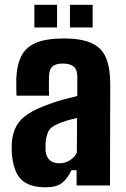

<svg xmlns="http://www.w3.org/2000/svg" viewBox="-20 -769 523 796"><path d="M169.5 7.5Q101.5 7.5 68.5 -24.2Q35.5 -56 29 -133Q28.5 -142 28.5 -155.5Q28.5 -169 29 -177Q32 -217.5 47.8 -246.2Q63.5 -275 96.8 -296.8Q130 -318.5 185.5 -338Q214 -348.5 240.5 -355.8Q267 -363 300.5 -371V-452Q300.5 -479.5 286 -492.5Q271.5 -505.5 240 -505.5Q212.5 -505.5 198.8 -494.5Q185 -483.5 183.5 -458.5Q183 -451.5 182.8 -432.5Q182.5 -413.5 182.8 -395Q183 -376.5 183.5 -372.5H48.5Q48 -380.5 47.5 -401.5Q47 -422.5 47.5 -442.5Q50 -500.5 69 -537.5Q88 -574.5 130 -592Q172 -609.5 244.5 -609.5Q318 -609.5 360 -590.2Q402 -571 419.5 -529.2Q437 -487.5 437 -420.5L436 0H297.5V-63.5H276.5Q259 -27 236 -9.8Q213 7.5 169.5 7.5ZM226.5 -92Q249.5 -92 268.8 -103.8Q288 -115.5 298.5 -135.5L299.5 -280Q279.5 -275.5 259 -269.5Q238.5 -263.5 220 -255.5Q188.5 -242.5 179.5 -221.8Q170.5 -201 169 -177Q168.5 -164.5 168.5 -159Q168.5 -153.5 169 -143Q171.5 -118.5 186 -105.2Q200.5 -92 226.5 -92ZM270 -655V-749H364V-655ZM122.5 -655V-749H216.5V-655Z"/></svg>

Font: Big Shoulders Thin ExtraBold
Style: Regular
Weight: 800
Version: Version 2.002